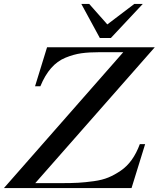

<svg xmlns="http://www.w3.org/2000/svg" viewBox="-60 -955 806 975"><path d="M118 -517 179 -715H726L119 -25H251Q303 -25 338 -27Q373 -29 416.5 -35Q460 -41 491 -54Q522 -67 553.5 -88.5Q585 -110 609 -143.5Q633 -177 650 -223H677L608 0H-40L566 -690H447Q392 -690 353 -684.5Q314 -679 272.5 -662Q231 -645 199.5 -609Q168 -573 145 -517ZM353 -935H393L485 -831L622 -935H665L503 -762H447Z"/></svg>

Font: Justus
Style: Italic
Weight: 400
Italic angle: -12°
Version: Version 001.001